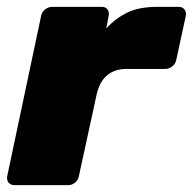

<svg xmlns="http://www.w3.org/2000/svg" viewBox="-26 -540 562 560"><path d="M16 0Q5 0 -1 -7.5Q-7 -15 -5 -26L94 -494Q96 -505 105.5 -512.5Q115 -520 126 -520H271Q282 -520 287.5 -512.5Q293 -505 291 -494L284 -457Q309 -485 343.5 -502.5Q378 -520 433 -520H495Q506 -520 512 -512.5Q518 -505 516 -494L488 -365Q486 -354 476.5 -346.5Q467 -339 457 -339H344Q308 -339 286 -320Q264 -301 256 -265L204 -26Q202 -15 193 -7.5Q184 0 173 0Z"/></svg>

Font: Rubik Light ExtraBold
Style: Italic
Weight: 800
Italic angle: -12°
Version: Version 2.104